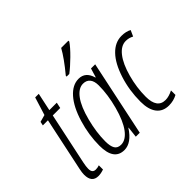

<svg xmlns="http://www.w3.org/2000/svg" viewBox="-164 -1014 1273 1273"><g transform="rotate(-45 472.0 -378.0)"><path d="M108.9 9.8Q46.9 9.8 46.9 -64Q46.9 -84 53.2 -112.8L132.8 -488.8H85L90.8 -516.1L141.1 -529.8L180.2 -655.8H213.9L187 -529.8H256.8L248 -488.8H178.2L101.1 -126Q94.2 -93.3 94.2 -72.8Q94.2 -52.2 102.3 -42.7Q110.4 -33.2 127 -33.2Q143.6 -33.2 160.2 -39.1V0Q132.3 9.8 108.9 9.8Z M425.3 -606V-613.8Q500 -703.6 534.2 -766.1H602.1V-757.8Q581.1 -726.6 534.4 -680.4Q487.8 -634.3 450.2 -606ZM352.5 9.8Q254.9 9.8 254.9 -127.9Q254.9 -229 285.4 -329.6Q315.9 -430.2 364.5 -485.1Q413.1 -540 470.7 -540Q535.6 -540 555.7 -466.8H558.6L577.6 -529.8H616.7L504.9 0H467.8L476.6 -76.2H474.6Q418.9 9.8 352.5 9.8ZM361.8 -30.8Q405.8 -30.8 443.8 -81.3Q481.9 -131.8 508.3 -229.5Q534.7 -327.1 534.7 -414.1Q534.7 -454.1 517.6 -475.1Q500.5 -496.1 468.8 -496.1Q425.8 -496.1 389.2 -446.8Q352.5 -397.5 327.6 -301.3Q302.7 -205.1 302.7 -121.1Q302.7 -75.2 316.2 -53Q329.6 -30.8 361.8 -30.8Z M770.5 9.8Q713.9 9.8 683.8 -29.3Q653.8 -68.4 653.8 -142.1Q653.8 -248 684.6 -343.8Q715.3 -439.5 763.9 -489.7Q812.5 -540 873.5 -540Q915 -540 943.8 -523.9L924.8 -481.9Q898.9 -496.1 869.6 -496.1Q824.2 -496.1 786.9 -448.5Q749.5 -400.9 725.6 -313.7Q701.7 -226.6 701.7 -141.1Q701.7 -32.2 779.8 -32.2Q811 -32.2 849.6 -51.8V-9.8Q813.5 9.8 770.5 9.8Z"/></g></svg>

Font: Open Sans Hebrew Condensed Light
Style: Italic
Weight: 300
Width: 3
Italic angle: -12°
Foundry: Ascender Corporation, Yanek Iontef
Version: Version 2.001;PS 002.001;hotconv 1.0.70;makeotf.lib2.5.58329